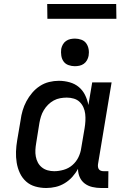

<svg xmlns="http://www.w3.org/2000/svg" viewBox="-20 -932 640 960"><path d="M211 8Q183 8 156.5 0.5Q130 -7 110.5 -24.5Q91 -42 79.5 -66.5Q68 -91 63.5 -118.5Q59 -146 60 -174Q61 -202 66 -231L83 -331Q86 -355 93 -379Q100 -403 112 -425.5Q124 -448 141 -468Q158 -488 179.5 -502Q201 -516 225.5 -522Q250 -528 274 -528Q302 -528 328.5 -520.5Q355 -513 374.5 -496.5Q394 -480 405.5 -456.5Q417 -433 422 -407L441 -520H538L470 -111Q469 -104 470 -97Q471 -90 475 -85Q479 -80 485.5 -78Q492 -76 499 -76H522L521 8H485Q463 8 441.5 3Q420 -2 403.5 -14.5Q387 -27 378.5 -46.5Q370 -66 370 -88Q359 -67 342 -48Q325 -29 303.5 -16Q282 -3 258.5 2.5Q235 8 211 8ZM251 -76Q274 -76 298.5 -83Q323 -90 342 -106.5Q361 -123 372 -145.5Q383 -168 386 -191L403 -291Q406 -309 407 -327Q408 -345 406 -362.5Q404 -380 397 -395.5Q390 -411 378 -422.5Q366 -434 349 -439Q332 -444 314 -444Q298 -444 281 -441Q264 -438 248.5 -429.5Q233 -421 220.5 -408.5Q208 -396 199 -381Q190 -366 185 -350Q180 -334 177 -317L161 -217Q158 -200 157 -183Q156 -166 159 -149.5Q162 -133 169.5 -119Q177 -105 189.5 -95Q202 -85 218 -80.5Q234 -76 251 -76ZM354 -601Q338 -601 322.5 -606.5Q307 -612 298 -624.5Q289 -637 286.5 -653.5Q284 -670 286 -687Q288 -698 294 -709Q300 -720 310 -727Q320 -734 331.5 -736.5Q343 -739 355 -739Q371 -739 386.5 -733.5Q402 -728 411 -715.5Q420 -703 423 -686.5Q426 -670 423 -653Q421 -642 415 -631Q409 -620 399 -613Q389 -606 377.5 -603.5Q366 -601 354 -601ZM217 -838 216 -912H561L562 -838Z"/></svg>

Font: Iosevka HT Medium Extended
Style: Italic
Weight: 500
Width: 7
Italic angle: -9°
Monospace: yes
Designer: Belleve Invis
Foundry: Belleve Invis
Version: Version 32.3.0; ttfautohint (v1.8.4)